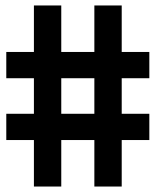

<svg xmlns="http://www.w3.org/2000/svg" viewBox="-20 -682 570 702"><path d="M526 -170H425V0H325V-170H204V0H104V-170H3V-266H104V-396H3V-492H104V-662H204V-492H325V-662H425V-492H526V-396H425V-266H526ZM325 -266V-396H204V-266Z"/></svg>

Font: TitilliumText22L Rg
Style: Bold
Weight: 700
Designer: Campivisivi
Foundry: Campivisivi
Version: 1.000